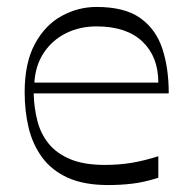

<svg xmlns="http://www.w3.org/2000/svg" viewBox="-20 -518 541 553"><path d="M292 15Q222 15 175.5 -6Q129 -27 101.5 -64.5Q74 -102 62.5 -150Q51 -198 51 -252Q51 -337 80.5 -391.5Q110 -446 157.5 -472Q205 -498 258 -498Q339 -498 384 -466Q429 -434 447.5 -378Q466 -322 466 -249H77Q78 -208 87.5 -170.5Q97 -133 120 -104.5Q143 -76 182.5 -59.5Q222 -43 282 -43Q323 -43 359 -49Q395 -55 436 -68V-6Q395 7 361 11Q327 15 292 15ZM436 -280Q436 -355 390 -398.5Q344 -442 258 -442Q210 -442 170.5 -422.5Q131 -403 106.5 -366.5Q82 -330 79 -280Z"/></svg>

Font: Ojuju
Style: Regular
Weight: 400
Designer: Chisaokwu Joboson, Mirko Velimirovic
Foundry: Udi Foundry
Version: Version 1.000